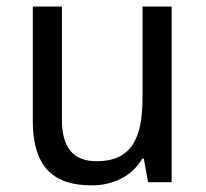

<svg xmlns="http://www.w3.org/2000/svg" viewBox="-20 -556 629 586"><path d="M432.1 0 418.9 -71.8H414.1Q401.9 -50.8 385 -35.4Q368.2 -20 348.1 -10Q328.1 0 305.7 4.9Q283.2 9.8 259.8 9.8Q215.3 9.8 181.6 -1.5Q147.9 -12.7 125.5 -36.6Q103 -60.5 91.6 -97.7Q80.1 -134.8 80.1 -186V-536.1H168.9V-190.9Q168.9 -127.4 194.8 -95.7Q220.7 -64 274.9 -64Q314.5 -64 341.3 -76.7Q368.2 -89.4 384.5 -114Q400.9 -138.7 408 -174.8Q415 -210.9 415 -257.8V-536.1H503.9V0Z"/></svg>

Font: Puppies Kittens
Style: Regular
Weight: 400
Foundry: Ascender Corporation and Peter Mawhorter
Version: Version 0.1